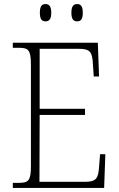

<svg xmlns="http://www.w3.org/2000/svg" viewBox="-20 -924 584 944"><path d="M359 -819C377 -819 387 -829 387 -861C387 -894 377 -904 359 -904C342 -904 331 -894 331 -861C331 -829 342 -819 359 -819ZM204 -819C221 -819 232 -829 232 -861C232 -894 221 -904 204 -904C186 -904 176 -894 176 -861C176 -829 186 -819 204 -819ZM43 0H492L498 -166H472L467 -102C463 -48 454 -30 397 -30H174L175 -359H398V-389H175V-684H368C425 -684 434 -667 437 -606L441 -548H467L461 -714H43V-689H72C120 -689 132 -679 132 -605V-108C132 -35 120 -25 72 -25H43Z"/></svg>

Font: Noto Serif Bengali SemiCondensed ExtraLight
Style: Regular
Weight: 200
Width: 4
Designer: Juan Bruce, Universal Thirst, Indian Type Foundry and the Monotype Design Team.
Foundry: Monotype Imaging Inc.
Version: Version 2.003